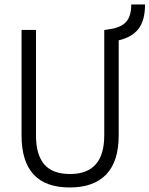

<svg xmlns="http://www.w3.org/2000/svg" viewBox="-20 -827 667 857"><path d="M291 9.8Q76.2 9.8 76.2 -222.7V-693.4H140.6V-222.7Q140.6 -137.2 177.2 -93.8Q213.9 -50.3 293 -50.3Q445.3 -50.3 445.3 -222.7V-693.4H448.7L478 -698.2Q523.4 -706.1 544.7 -731.4Q565.9 -756.8 565.9 -807.1H627.4Q627.4 -737.3 598.9 -699.2Q570.3 -661.1 509.8 -647V-222.7Q509.8 -106.4 454.1 -48.3Q398.4 9.8 291 9.8Z"/></svg>

Font: Cascadia Code NF Light
Style: Regular
Weight: 300
Monospace: yes
Designer: Aaron Bell
Foundry: Saja Typeworks
Version: Version 2404.023; ttfautohint (v1.8.4)